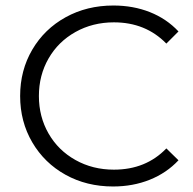

<svg xmlns="http://www.w3.org/2000/svg" viewBox="-20 -670 698 696"><path d="M391 -650Q463 -650 523.5 -626Q584 -602 627 -556L583 -512Q508 -589 393 -589Q316 -589 253.5 -554Q191 -519 156 -458Q121 -397 121 -322Q121 -247 156 -186Q191 -125 253.5 -90Q316 -55 393 -55Q509 -55 583 -132L627 -89Q584 -43 523 -18.5Q462 6 390 6Q294 6 217.5 -36.5Q141 -79 97 -154Q53 -229 53 -322Q53 -415 97 -490Q141 -565 218 -607.5Q295 -650 391 -650Z"/></svg>

Font: Montserrat Ace
Style: Regular
Weight: 400
Designer: Julieta Ulanovsky
Foundry: Julieta Ulanovsky
Version: Version 1